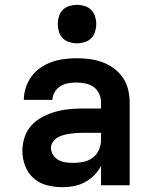

<svg xmlns="http://www.w3.org/2000/svg" viewBox="-20 -770 640 798"><path d="M239 8Q207 8 175.5 0Q144 -8 120 -29Q96 -50 84.5 -80.5Q73 -111 73 -143Q73 -171 82 -199Q91 -227 110.5 -248.5Q130 -270 155.5 -283.5Q181 -297 208.5 -305Q236 -313 264.5 -316Q293 -319 322 -319H400V-344Q400 -363 392 -380.5Q384 -398 369 -408.5Q354 -419 335.5 -423Q317 -427 298 -427Q281 -427 263.5 -424Q246 -421 231.5 -412Q217 -403 207.5 -387.5Q198 -372 198 -355H79Q79 -381 87.5 -406.5Q96 -432 111.5 -453Q127 -474 149 -489Q171 -504 195.5 -512.5Q220 -521 246 -524.5Q272 -528 298 -528Q325 -528 352.5 -524.5Q380 -521 405.5 -511.5Q431 -502 453 -486Q475 -470 490.5 -447.5Q506 -425 512.5 -398Q519 -371 519 -344V0H400V-81Q389 -59 371.5 -41.5Q354 -24 332.5 -12.5Q311 -1 287 3.5Q263 8 239 8ZM286 -93Q307 -93 328 -97.5Q349 -102 366 -115Q383 -128 391.5 -148Q400 -168 400 -189V-218H322Q309 -218 295.5 -217Q282 -216 269 -214Q256 -212 243 -208.5Q230 -205 218.5 -198Q207 -191 199.5 -179.5Q192 -168 192 -155Q192 -139 201 -125.5Q210 -112 224 -104.5Q238 -97 254 -95Q270 -93 286 -93ZM300 -590Q284 -590 268 -595Q252 -600 241 -611Q230 -622 225 -638Q220 -654 220 -670Q220 -686 225 -702Q230 -718 241 -729Q252 -740 268 -745Q284 -750 300 -750Q316 -750 332 -745Q348 -740 359 -729Q370 -718 375 -702Q380 -686 380 -670Q380 -654 375 -638Q370 -622 359 -611Q348 -600 332 -595Q316 -590 300 -590Z"/></svg>

Font: Iosevka Fixed Extended
Style: Bold
Weight: 700
Width: 7
Monospace: yes
Designer: Belleve Invis
Foundry: Belleve Invis
Version: Version 24.1.1; ttfautohint (v1.8.4)